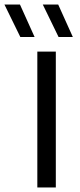

<svg xmlns="http://www.w3.org/2000/svg" viewBox="-78 -821 350 841"><path d="M85.5 0V-595H166.5V0ZM178.5 -659 109.5 -801H177L241 -659ZM11 -659 -58.5 -801H9.5L73.5 -659Z"/></svg>

Font: Encode Sans SC Condensed Thin
Style: Regular
Weight: 400
Version: Version 3.002